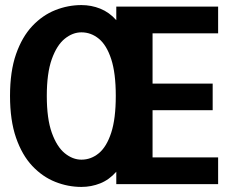

<svg xmlns="http://www.w3.org/2000/svg" viewBox="-20 -726 890 757"><path d="M840 -700V-594.5H581.5V-396.5H818.5V-291.5H581.5V-105.5H840V0H438.5V-49Q411 -17.5 375.5 -3.2Q340 11 301 11Q248 11 197.8 -9Q147.5 -29 107.2 -71.8Q67 -114.5 43.2 -183Q19.5 -251.5 19.5 -348Q19.5 -444.5 43.2 -512.5Q67 -580.5 107.2 -623.2Q147.5 -666 197.8 -686Q248 -706 301 -706Q340 -706 375.5 -691.8Q411 -677.5 438.5 -646.5V-700ZM301 -96.5Q339 -96.5 369.8 -122Q400.5 -147.5 418.5 -202.8Q436.5 -258 436.5 -348Q436.5 -437.5 418.5 -492.8Q400.5 -548 369.8 -573.2Q339 -598.5 301 -598.5Q266.5 -598.5 235.2 -573.2Q204 -548 184.2 -492.8Q164.5 -437.5 164.5 -348Q164.5 -258 184.2 -202.8Q204 -147.5 235.2 -122Q266.5 -96.5 301 -96.5Z"/></svg>

Font: Trispace SemiBold
Style: Regular
Weight: 600
Designer: Tyler Finck
Foundry: Etcetera Type Company
Version: Version 1.210; ttfautohint (v1.8.3)